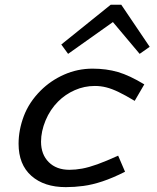

<svg xmlns="http://www.w3.org/2000/svg" viewBox="-20 -766 654 801"><path d="M375.6 -407.4Q331.7 -407.4 292 -389.9Q252.4 -372.4 222.5 -342.5Q188.9 -308.9 170 -263.3Q151.2 -217.7 151.2 -175Q151.2 -121.6 183.3 -89.6Q215.3 -57.6 269.8 -57.6Q294.5 -57.6 322.5 -62.6Q350.4 -67.7 386.6 -80.7Q422.7 -93.8 472.9 -116.6L501.7 -49.5Q450.3 -23.6 407.7 -9.4Q365.1 4.8 327.9 9.7Q290.7 14.7 254.3 14.7Q164 14.7 110.8 -32.5Q57.5 -79.7 57.5 -166.3Q57.5 -223.9 79.4 -281.9Q101.4 -339.9 149.5 -388Q191.5 -430 247.6 -454.8Q303.7 -479.6 366.4 -479.6Q423.7 -479.6 472 -465.5Q520.3 -451.4 582 -414L541.9 -345.2Q502.7 -368.7 474.4 -382.3Q446.1 -395.9 423 -401.6Q400 -407.4 375.6 -407.4ZM235.7 -580.3 441.9 -746.3H472.6L465.8 -684.4L264.1 -541.3ZM604.5 -570.7 562.6 -541.3 442.3 -684.4 455.2 -746.3H485.9Z"/></svg>

Font: Intel One Mono Light
Style: Italic
Weight: 300
Italic angle: -16°
Monospace: yes
Designer: Fred Shallcrass
Foundry: Frere-Jones Type LLC
Version: Version 1.004